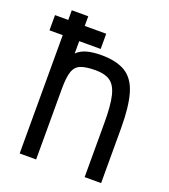

<svg xmlns="http://www.w3.org/2000/svg" viewBox="-144 -904 889 1008"><g transform="rotate(20 300.0 -400.0)"><path d="M9 -661V-746H295V-661ZM83 0V-800H175V-592Q197 -614 231 -623Q265 -632 310 -632Q396 -632 446 -601Q496 -570 517 -498.5Q538 -427 538 -305V0H446V-305Q446 -400 433.5 -452.5Q421 -505 391.5 -526Q362 -547 310 -547Q256 -547 226.5 -535.5Q197 -524 186 -491Q175 -458 175 -395V0Z"/></g></svg>

Font: Victor Mono SemiBold
Style: Regular
Weight: 600
Monospace: yes
Designer: Rune Bjørnerås
Version: Version 1.561;gftools[0.9.30]